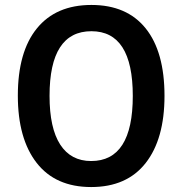

<svg xmlns="http://www.w3.org/2000/svg" viewBox="-20 -745 736 775"><path d="M348 10Q204 10 128 -87.5Q52 -185 52 -359Q52 -536 129 -630.5Q206 -725 349 -725Q492 -725 568 -630.5Q644 -536 644 -358Q644 -184 568 -87Q492 10 348 10ZM348 -95Q516 -95 516 -358Q516 -619 349 -619Q180 -619 180 -358Q180 -228 223 -161.5Q266 -95 348 -95Z"/></svg>

Font: Noto Sans SemiCondensed SemiBold
Style: Regular
Weight: 600
Width: 4
Designer: Monotype Design Team
Foundry: Monotype Imaging Inc.
Version: Version 2.013; ttfautohint (v1.8.4.7-5d5b)